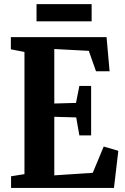

<svg xmlns="http://www.w3.org/2000/svg" viewBox="-20 -926 616 946"><path d="M100.5 -68V-670L33.5 -683V-743H505L520 -575H453L417.5 -675.5L247.5 -684.5V-416L354.5 -419L371 -502.5H429V-259H371L355.5 -347.5L247.5 -350.5V-62L437 -74.5L491 -204L563 -183L541.5 0H34.5V-57.5ZM431.5 -905.5V-821H160V-905.5Z"/></svg>

Font: Merriweather 24pt SemiCondensed
Style: Bold
Weight: 700
Width: 4
Designer: Eben Sorkin
Foundry: Eben Sorkin
Version: Version 2.100